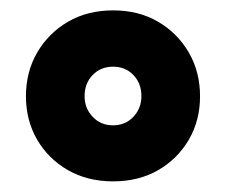

<svg xmlns="http://www.w3.org/2000/svg" viewBox="-20 -736 436 370"><path d="M198 -386.5Q148.5 -386.5 110.8 -408.2Q73 -430 51.5 -467Q30 -504 30 -550.4Q30 -597.5 51.6 -634.7Q73.3 -672 110.9 -694Q148.5 -716 198 -716Q247.4 -716 284.8 -694Q322.3 -672 343.9 -634.7Q365.5 -597.5 365.5 -550.4Q365.5 -504 344 -467Q322.5 -430 284.9 -408.2Q247.4 -386.5 198 -386.5ZM197.8 -494.5Q221.5 -494.5 237 -510.9Q252.5 -527.3 252.5 -550.7Q252.5 -575.3 237.1 -591.4Q221.6 -607.5 198 -607.5Q174 -607.5 158.5 -591.4Q143 -575.3 143 -550.7Q143 -527.3 158.6 -510.9Q174.1 -494.5 197.8 -494.5Z"/></svg>

Font: Marine Company Thin
Style: Regular
Weight: 100
Designer: Rodrigo Fuenzalida
Foundry: fragTYPE
Version: Version 1.000